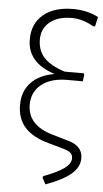

<svg xmlns="http://www.w3.org/2000/svg" viewBox="-59 -741 513 955"><g transform="rotate(5 197.0 -263.5)"><path d="M393 -675 383 -628 373 -627Q319 -659 264 -659Q196 -659 155.5 -626.5Q115 -594 115 -539Q115 -483 148.5 -447.5Q182 -412 252 -390H347L350 -383L346 -350H268Q187 -350 140 -312.5Q93 -275 93 -212Q93 -109 217 -73L296 -50Q372 -30 372 32Q372 77 330.5 112Q289 147 205 177L188 144L191 137Q261 111 293.5 87Q326 63 326 36Q326 20 315.5 10Q305 0 280 -7L202 -29Q122 -51 83.5 -94.5Q45 -138 45 -206Q45 -274 86 -317.5Q127 -361 203 -374Q65 -418 65 -535Q65 -614 119 -659Q173 -704 267 -704Q338 -704 393 -675Z"/></g></svg>

Font: Luna Sans Light
Style: Regular
Weight: 300
Designer: Juan Pablo del Peral
Foundry: Huerta Tipografica
Version: Version 2.001; ttfautohint (v1.5)